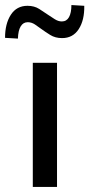

<svg xmlns="http://www.w3.org/2000/svg" viewBox="-63 -741 354 761"><path d="M67 0V-492H163V0ZM8 -588 -43 -591Q-43 -647 -20 -682.5Q3 -718 46 -718Q73 -718 92.5 -705.5Q112 -693 128 -682Q140 -674 154 -665Q168 -656 182 -656Q201 -656 210.5 -673Q220 -690 220 -721L271 -718Q272 -661 249 -625.5Q226 -590 183 -590Q156 -590 136 -602.5Q116 -615 101 -626Q89 -635 75.5 -644Q62 -653 47 -653Q29 -653 19 -636.5Q9 -620 8 -588Z"/></svg>

Font: Nunito Sans 10pt Condensed SemiBold
Style: Regular
Weight: 600
Width: 3
Designer: Vernon Adams
Foundry: Vernon Adams
Version: Version 3.101;gftools[0.9.27]